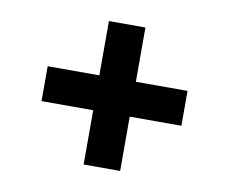

<svg xmlns="http://www.w3.org/2000/svg" viewBox="-57 -670 692 580"><g transform="rotate(10 289.0 -380.0)"><path d="M233 -160V-326.5H74.5V-433.5H233V-600H345V-433.5H503.5V-326.5H345V-160Z"/></g></svg>

Font: Encode Sans Expanded SemiBold
Style: Regular
Weight: 600
Width: 7
Designer: Multiple Designers
Foundry: Impallari Type
Version: Version 2.000